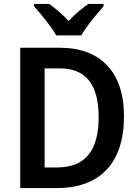

<svg xmlns="http://www.w3.org/2000/svg" viewBox="-20 -957 705 977"><path d="M266 -777H394C418 -822 474 -887 507 -925V-937H430C397 -914 363 -887 329 -850C297 -885 261 -915 231 -937H153V-925C188 -886 242 -821 266 -777ZM611 -366C611 -593 488 -714 286 -714H83V0H269C487 0 611 -125 611 -366ZM482 -361C482 -191 414 -105 271 -105H207V-609H285C413 -609 482 -531 482 -361Z"/></svg>

Font: Noto Sans Myanmar SemiCondensed SemiBold
Style: Regular
Weight: 600
Width: 4
Designer: Monotype Design Team
Foundry: Monotype Imaging Inc.
Version: Version 2.107